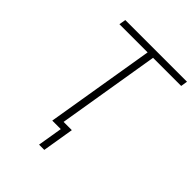

<svg xmlns="http://www.w3.org/2000/svg" viewBox="-246 -855 1138 1138"><g transform="rotate(45 322.5 -286.0)"><path d="M120.1 -685.5 127.4 -727.5H644.5L637.7 -685.5H401.9L288.6 0H242.7L356.4 -685.5ZM288.1 156.2 314 0H266.6L273.4 -42H364.7L332 156.2Z"/></g></svg>

Font: Inter 18pt ExtraLight
Style: Italic
Weight: 250
Italic angle: -9.3988°
Designer: Rasmus Andersson
Foundry: rsms
Version: Version 4.001;git-66647c0bb